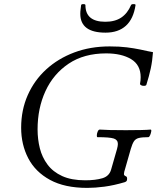

<svg xmlns="http://www.w3.org/2000/svg" viewBox="-20 -902 765 935"><path d="M405 13Q295 13 223.5 -26Q152 -65 117.5 -131.5Q83 -198 83 -280Q83 -366 115 -438.5Q147 -511 205 -564Q263 -617 341.5 -646.5Q420 -676 514 -676Q562 -676 597.5 -671.5Q633 -667 662 -661Q685 -656 701.5 -652.5Q718 -649 725 -648Q722 -605 714 -568Q706 -531 693 -490Q692 -485 683.5 -484Q675 -483 668 -486.5Q661 -490 662 -495Q665 -510 665 -526Q665 -586 618.5 -614Q572 -642 497 -642Q389 -642 314.5 -592Q240 -542 201.5 -458.5Q163 -375 163 -272Q163 -224 174 -180Q185 -136 211.5 -100.5Q238 -65 283 -44.5Q328 -24 395 -24Q445 -24 478.5 -34Q512 -44 521 -76L550 -177Q554 -192 554 -201Q554 -221 534 -227.5Q514 -234 455 -234Q451 -234 451.5 -243.5Q452 -253 456 -262Q460 -271 466 -271Q502 -268 593 -268Q683 -268 713 -271Q718 -271 716.5 -262Q715 -253 711 -243.5Q707 -234 702 -234Q672 -234 656 -230Q640 -226 632 -213.5Q624 -201 617 -177L585 -65Q582 -52 585.5 -48.5Q589 -45 594 -43Q599 -41 599 -31Q599 -23 596 -20Q593 -17 588 -15Q534 1 488.5 7Q443 13 405 13ZM494 -743Q371 -743 371 -835Q371 -846 372.5 -856.5Q374 -867 375 -877Q376 -882 386 -882Q396 -882 396 -877Q396 -796 493 -796Q540 -796 570.5 -816.5Q601 -837 618 -877Q620 -882 630.5 -882Q641 -882 640 -877Q630 -810 593 -776.5Q556 -743 494 -743Z"/></svg>

Font: Junicode
Style: Italic
Weight: 400
Italic angle: -11°
Designer: Peter S. Baker
Version: Version 2.100; ttfautohint (v1.8.4)